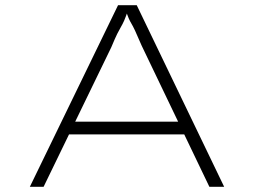

<svg xmlns="http://www.w3.org/2000/svg" viewBox="-20 -720 979 740"><path d="M95 0 435 -700H507L844 0H787L526 -544Q509 -584 500.5 -602Q492 -620 486.5 -629Q481 -638 476 -649.5Q471 -661 462 -688H476Q465 -655 458.5 -640.5Q452 -626 446 -616Q440 -606 432 -590Q424 -574 409 -538L148 0ZM229 -202 251 -251H692L703 -202Z"/></svg>

Font: Lexend Zetta ExtraLight
Style: Regular
Weight: 250
Version: Version 1.007